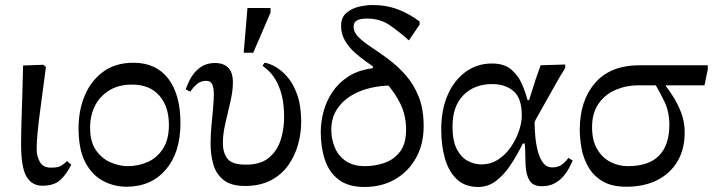

<svg xmlns="http://www.w3.org/2000/svg" viewBox="-20 -731 2840 765"><path d="M149 9Q107 9 85.5 -27.5Q64 -64 64 -157Q64 -192 65.5 -244Q67 -296 69 -355.5Q71 -415 72 -470L153 -473L163 -464Q151 -372 142.5 -309.5Q134 -247 130 -206Q126 -165 126 -137Q126 -108 139 -85.5Q152 -63 183 -63Q212 -63 224.5 -71Q237 -79 247 -89L264 -75Q246 -38 221 -14.5Q196 9 149 9Z M484 13Q434 13 390 -10.5Q346 -34 319.5 -85Q293 -136 293 -220Q293 -292 318 -351Q343 -410 391.5 -445.5Q440 -481 512 -481Q602 -481 650.5 -417.5Q699 -354 699 -240Q699 -123 640.5 -55Q582 13 484 13ZM488 -69Q532 -69 569.5 -86Q607 -103 630 -139.5Q653 -176 653 -233Q653 -307 614.5 -350.5Q576 -394 506 -394Q453 -394 415.5 -371Q378 -348 358.5 -309.5Q339 -271 339 -222Q339 -165 363 -131.5Q387 -98 422 -83.5Q457 -69 488 -69Z M956 10Q900 10 870 -14.5Q840 -39 829.5 -77.5Q819 -116 819 -159Q819 -193 822.5 -230Q826 -267 829 -300Q832 -333 832 -355Q832 -381 825.5 -395Q819 -409 802 -409Q779 -409 764 -395.5Q749 -382 738 -366L720 -375Q727 -396 737 -414.5Q747 -433 761 -448Q775 -463 794 -471.5Q813 -480 837 -480Q871 -480 889.5 -461Q908 -442 908 -403Q908 -369 898 -326Q888 -283 878 -240Q868 -197 868 -161Q868 -123 886 -99Q904 -75 960 -75Q1019 -75 1052 -103Q1085 -131 1098.5 -174Q1112 -217 1112 -262Q1112 -316 1102.5 -352Q1093 -388 1079 -411.5Q1065 -435 1050.5 -448.5Q1036 -462 1026 -469L1034 -481Q1052 -479 1076.5 -465.5Q1101 -452 1125 -424.5Q1149 -397 1164.5 -353Q1180 -309 1180 -245Q1180 -200 1167.5 -155Q1155 -110 1128.5 -72.5Q1102 -35 1059 -12.5Q1016 10 956 10ZM989 -521H951L966 -699H1058V-681Z M1432 14Q1369 14 1330.5 -14.5Q1292 -43 1275 -93Q1258 -143 1258 -205Q1258 -244 1269 -286Q1280 -328 1304.5 -364.5Q1329 -401 1368.5 -426.5Q1408 -452 1465 -459L1469 -481L1545 -390Q1501 -391 1457.5 -381Q1414 -371 1378.5 -349.5Q1343 -328 1321.5 -294Q1300 -260 1300 -213Q1300 -178 1313.5 -144.5Q1327 -111 1357 -90Q1387 -69 1434 -69Q1473 -69 1510.5 -81.5Q1548 -94 1573 -125.5Q1598 -157 1598 -214Q1598 -269 1577 -314Q1556 -359 1516 -404L1476 -458Q1460 -471 1437 -487Q1414 -503 1391.5 -523.5Q1369 -544 1354 -570Q1339 -596 1339 -627Q1339 -662 1360.5 -680Q1382 -698 1411 -704.5Q1440 -711 1464 -711Q1521 -711 1568 -692.5Q1615 -674 1652 -645V-633L1609 -570Q1574 -602 1534.5 -629.5Q1495 -657 1443 -657Q1415 -657 1402 -649.5Q1389 -642 1389 -625Q1389 -602 1409 -582.5Q1429 -563 1461 -542Q1493 -521 1528.5 -494.5Q1564 -468 1596 -432Q1628 -396 1648 -346.5Q1668 -297 1668 -228Q1668 -156 1637.5 -101.5Q1607 -47 1554 -16.5Q1501 14 1432 14Z M1885 14Q1833 14 1800.5 -16.5Q1768 -47 1753 -99Q1738 -151 1738 -215Q1738 -293 1763.5 -352Q1789 -411 1835 -444.5Q1881 -478 1940 -478Q1989 -478 2017 -454Q2045 -430 2059.5 -396.5Q2074 -363 2082 -332H2088Q2103 -381 2113.5 -412.5Q2124 -444 2134 -471L2232 -474V-460L2210 -424Q2166 -345 2138 -296.5Q2110 -248 2110 -244Q2110 -217 2113 -185.5Q2116 -154 2123.5 -126.5Q2131 -99 2144.5 -81.5Q2158 -64 2180 -64Q2204 -64 2218.5 -75Q2233 -86 2245 -102L2262 -91Q2257 -81 2248.5 -64Q2240 -47 2226 -30Q2212 -13 2190.5 -1Q2169 11 2139 11Q2104 11 2090 -11.5Q2076 -34 2074 -74Q2073 -93 2073 -113.5Q2073 -134 2071 -159H2063Q2040 -112 2013.5 -72.5Q1987 -33 1955.5 -9.5Q1924 14 1885 14ZM1898 -76Q1935 -76 1965 -95.5Q1995 -115 2016 -146Q2037 -177 2048 -210Q2059 -243 2059 -270Q2059 -340 2026 -368Q1993 -396 1941 -396Q1870 -396 1826.5 -352Q1783 -308 1783 -227Q1783 -169 1800.5 -136Q1818 -103 1844.5 -89.5Q1871 -76 1898 -76Z M2476 13Q2417 13 2380.5 -9Q2344 -31 2324 -66Q2304 -101 2297 -140.5Q2290 -180 2290 -214Q2290 -330 2351 -400.5Q2412 -471 2529 -471H2800V-454L2787 -391H2522Q2475 -391 2433 -373Q2391 -355 2365 -318Q2339 -281 2339 -224Q2339 -171 2359.5 -136.5Q2380 -102 2412.5 -85.5Q2445 -69 2481 -69Q2566 -69 2606.5 -111.5Q2647 -154 2647 -234Q2647 -286 2627 -327Q2607 -368 2589 -398L2633 -401V-388Q2644 -374 2661.5 -347Q2679 -320 2693.5 -283.5Q2708 -247 2708 -203Q2708 -136 2679 -87.5Q2650 -39 2598 -13Q2546 13 2476 13Z"/></svg>

Font: STIX Two Text
Style: Regular
Weight: 400
Designer: Ross Mills, John Hudson & Paul Hanslow, Tiro Typeworks Ltd; with prior portions MicroPress Inc., and Coen Hoffman.
Foundry: Tiro Typeworks Ltd
Version: Version 2.13 b171